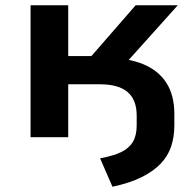

<svg xmlns="http://www.w3.org/2000/svg" viewBox="-20 -521 740 729"><path d="M407 188 360 80Q410 71 440 56.5Q470 42 484.5 17.5Q499 -7 499 -45V-82Q499 -142 464.5 -171.5Q430 -201 359 -201H239V0H96V-501H239V-308H327L495 -501H655L428 -248L382 -302Q467 -301 524.5 -277Q582 -253 612 -206Q642 -159 642 -88V-46Q642 -2 630 34.5Q618 71 590.5 100Q563 129 518 151.5Q473 174 407 188Z"/></svg>

Font: Nunito Sans 7pt SemiExpanded
Style: Bold
Weight: 700
Width: 6
Designer: Vernon Adams
Foundry: Vernon Adams
Version: Version 3.101;gftools[0.9.27]